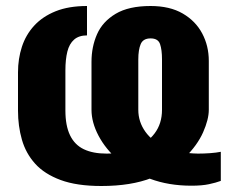

<svg xmlns="http://www.w3.org/2000/svg" viewBox="-20 -608 780 640"><path d="M716 -5Q700 1 676.5 6Q653 11 618 11Q542 11 480.5 -12Q419 -35 375.5 -73Q332 -111 308.5 -155.5Q285 -200 285 -242V-402Q285 -452 303.5 -494Q322 -536 365.5 -562Q409 -588 482 -588Q546 -588 589 -563Q632 -538 654 -496.5Q676 -455 676 -405V-242Q676 -210 657 -167Q638 -124 596.5 -83Q555 -42 486 -15Q417 12 318 12Q236 12 182 -8Q128 -28 97 -62.5Q66 -97 53 -142.5Q40 -188 40 -239V-367Q40 -412 53 -452Q66 -492 94 -522.5Q122 -553 165.5 -570.5Q209 -588 270 -588V-490Q243 -490 227 -476Q211 -462 204.5 -436Q198 -410 198 -373V-240Q198 -189 213.5 -157Q229 -125 259.5 -110.5Q290 -96 335 -96Q387 -96 429 -113.5Q471 -131 495.5 -163.5Q520 -196 520 -242V-410Q520 -442 513.5 -461Q507 -480 482 -480Q457 -480 449 -461Q441 -442 441 -410V-242Q441 -202 464.5 -169Q488 -136 533 -116.5Q578 -97 640 -96Q661 -96 681 -97.5Q701 -99 716 -102Z"/></svg>

Font: Oswald
Style: Bold
Weight: 700
Designer: Vernon Adams
Foundry: Vernon Adams
Version: Version 4.103;gftools[0.9.33.dev8+g029e19f]